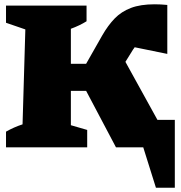

<svg xmlns="http://www.w3.org/2000/svg" viewBox="-20 -686 843 894"><path d="M8 0V-73Q45 -94 85 -107L98 -549L8 -580V-660H383V-587Q351 -567 310 -552V-389H381L456 -521Q483 -568 514 -600Q545 -632 589.5 -649Q634 -666 700 -666Q728 -666 759 -663V-435L607 -466Q605 -463 603.5 -460.5Q602 -458 600 -456L564 -398L713 -128H794V188H706L647 0H520L381 -263H310V-103L386 -81V0Z"/></svg>

Font: Piazzolla SC Black
Style: Regular
Weight: 900
Designer: Juan Pablo del Peral
Foundry: Huerta Tipografica
Version: Version 1.330